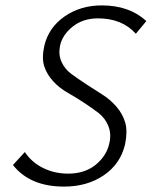

<svg xmlns="http://www.w3.org/2000/svg" viewBox="-20 -684 562 711"><path d="M385 -154Q393 -189 381 -218Q369 -247 345 -265.5Q321 -284 290.5 -304Q260 -324 230 -341Q200 -358 177 -383Q154 -408 144 -438Q134 -468 144 -514Q160 -582 219 -623Q278 -664 357 -664Q459 -664 522 -606L483 -559Q432 -616 343 -616Q287 -616 248.5 -585Q210 -554 202 -513Q196 -481 208 -454.5Q220 -428 244.5 -410Q269 -392 299.5 -372Q330 -352 359.5 -333.5Q389 -315 412 -288Q435 -261 444 -229Q453 -197 443 -149Q426 -77 364.5 -35Q303 7 217 7Q91 7 28 -73L72 -121Q97 -83 139.5 -62Q182 -41 232 -41Q294 -41 334.5 -74Q375 -107 385 -154Z"/></svg>

Font: EauTest Semilight
Style: Italic
Weight: 300
Italic angle: -12°
Designer: Christian Thalmann (Catharsis Fonts)
Version: Version 0.001;PS 000.001;hotconv 1.0.88;makeotf.lib2.5.64775